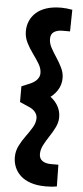

<svg xmlns="http://www.w3.org/2000/svg" viewBox="-63 -845 449 1033"><g transform="rotate(5 161.5 -328.5)"><path d="M123 -357Q160 -357 192.5 -339Q225 -321 245 -290.5Q265 -260 265 -223Q265 -195 252 -168.5Q239 -142 222 -116.5Q205 -91 192 -66Q179 -41 179 -17Q179 8 196.5 20Q214 32 242 32H283L285 149Q269 152 254 153Q239 154 225 154Q178 154 144 142.5Q110 131 88.5 111Q67 91 56.5 65.5Q46 40 46 12Q46 -21 60.5 -50Q75 -79 94.5 -105.5Q114 -132 129 -157Q144 -182 144 -207Q144 -225 131.5 -240.5Q119 -256 94 -266L48 -286V-371L94 -390Q119 -401 131.5 -416.5Q144 -432 144 -450Q144 -475 129 -500Q114 -525 94.5 -551.5Q75 -578 60.5 -607Q46 -636 46 -669Q46 -697 56.5 -722.5Q67 -748 88.5 -768Q110 -788 144 -799.5Q178 -811 225 -811Q239 -811 254 -809.5Q269 -808 285 -805L283 -688H242Q214 -688 196.5 -676.5Q179 -665 179 -639Q179 -615 192 -591Q205 -567 222 -541.5Q239 -516 252 -489Q265 -462 265 -434Q265 -397 245 -366.5Q225 -336 192.5 -317.5Q160 -299 123 -299Z"/></g></svg>

Font: Gabarito SemiBold
Style: Regular
Weight: 600
Designer: Leandro Assis / Alvaro Franca / Felipe Casaprima
Foundry: Naipe Foundry
Version: Version 1.000